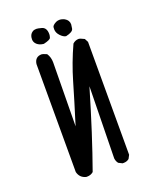

<svg xmlns="http://www.w3.org/2000/svg" viewBox="-144 -873 788 956"><g transform="rotate(-20 250.0 -394.5)"><path d="M151 -4H146Q113 -12 105 -45V-617Q110 -654 146 -654Q151 -654 172 -645Q186 -624 186 -596L182 -259Q221 -384 247 -473.5Q273 -563 313 -650Q327 -663 345 -663Q352 -663 374 -652L384 -633V-35L374 -16Q362 -6 345 -6H339L319 -16Q310 -27 308 -43L315 -423Q246 -189 184 -16Q170 -4 151 -4ZM291 -697Q277 -699 262 -715Q247 -731 247 -749Q247 -750 247.5 -760Q248 -770 269 -781Q278 -785 287 -785Q300 -785 314 -778Q335 -766 335 -744Q335 -740 332 -722.5Q329 -705 291 -697ZM174 -699Q152 -701 139 -712.5Q126 -724 126 -740Q126 -766 144 -777Q152 -782 164 -782Q172 -782 190 -777Q216 -771 216 -735Q216 -727 212.5 -717Q209 -707 174 -699Z"/></g></svg>

Font: Xiaolai Mono SC
Style: Regular
Weight: 400
Monospace: yes
Designer: LXGW / Nozomi Seto
Version: Version 3.113;September 30, 2024